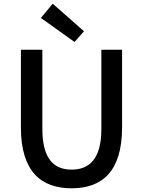

<svg xmlns="http://www.w3.org/2000/svg" viewBox="-20 -1005 773 1038"><path d="M367 13C530 13 640 -76 640 -316V-736H528V-308C528 -142 460 -88 367 -88C275 -88 209 -142 209 -308V-736H93V-316C93 -76 204 13 367 13ZM383 -778 434 -836 265 -985 201 -908Z"/></svg>

Font: Noto Sans T Chinese Medium
Style: Regular
Weight: 500
Designer: Ryoko NISHIZUKA (kana & ideographs); Paul D. Hunt (Latin, Greek & Cyrillic); Wenlong ZHANG (bopomofo); Sandoll Communica
Foundry: Adobe Systems Incorporated
Version: Version 1.000;PS 1;hotconv 1.0.78;makeotf.lib2.5.61930